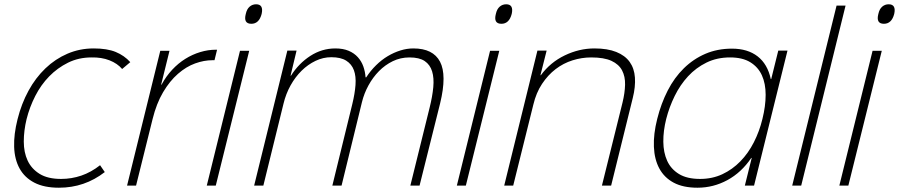

<svg xmlns="http://www.w3.org/2000/svg" viewBox="-20 -866 4195 896"><path d="M469 -63Q375 10 255 10Q186 10 140.5 -13.5Q95 -37 71.5 -79.5Q48 -122 46 -180.5Q44 -239 62 -310Q80 -382 113 -442.5Q146 -503 192 -547Q238 -591 295 -615.5Q352 -640 417 -640Q480 -640 520 -623.5Q560 -607 588 -576L550 -544Q528 -570 491 -584.5Q454 -599 407 -598Q347 -598 297.5 -573.5Q248 -549 209.5 -509.5Q171 -470 144.5 -418Q118 -366 104 -310Q91 -256 91 -205.5Q91 -155 109 -116.5Q127 -78 165 -54.5Q203 -31 265 -31Q314 -31 359.5 -46.5Q405 -62 447 -95Z M981 -585H971Q932 -585 890.5 -570Q849 -555 810.5 -521.5Q772 -488 741 -435.5Q710 -383 692 -310L615 0H573L728 -629H771L732 -471H734Q755 -510 783.5 -540.5Q812 -571 845 -591.5Q878 -612 914.5 -623Q951 -634 987 -634H993Z M1175 -846Q1211 -846 1201 -801Q1189 -755 1153 -755Q1115 -755 1127 -801Q1132 -824 1145 -835Q1158 -846 1175 -846ZM987 0H945L1100 -629H1143Z M2034 -384 1938 0H1895L1985 -364Q1998 -416 2002 -459Q2006 -502 1996.5 -533Q1987 -564 1962 -581Q1937 -598 1891 -598Q1849 -598 1813 -580.5Q1777 -563 1748.5 -534Q1720 -505 1699.5 -467.5Q1679 -430 1669 -389L1574 0H1531L1624 -380Q1636 -429 1639 -469.5Q1642 -510 1631.5 -538.5Q1621 -567 1595.5 -583Q1570 -599 1526 -599Q1488 -599 1452.5 -582Q1417 -565 1387.5 -536Q1358 -507 1336 -467.5Q1314 -428 1303 -382L1209 0H1166L1321 -630H1364L1336 -513H1338Q1374 -570 1428 -605Q1482 -640 1545 -640Q1581 -640 1607 -629Q1633 -618 1650 -599Q1667 -580 1675.5 -556Q1684 -532 1686 -505H1689Q1709 -536 1735 -561.5Q1761 -587 1789.5 -604Q1818 -621 1848.5 -630.5Q1879 -640 1909 -640Q2001 -640 2033.5 -578Q2066 -516 2034 -384Z M2342 -846Q2378 -846 2368 -801Q2356 -755 2320 -755Q2282 -755 2294 -801Q2299 -824 2312 -835Q2325 -846 2342 -846ZM2154 0H2112L2267 -629H2310Z M2933 -409 2832 0H2789L2885 -387Q2896 -432 2897 -470.5Q2898 -509 2883 -537.5Q2868 -566 2833.5 -582Q2799 -598 2739 -598Q2695 -598 2652 -584.5Q2609 -571 2573 -543.5Q2537 -516 2509.5 -474.5Q2482 -433 2469 -378L2375 0H2333L2488 -630H2531L2502 -515H2504Q2548 -575 2615.5 -607.5Q2683 -640 2754 -640Q2815 -640 2856 -623.5Q2897 -607 2918.5 -577Q2940 -547 2943 -504Q2946 -461 2933 -409Z M3499 0H3456L3488 -129H3486Q3440 -61 3374.5 -25.5Q3309 10 3235 10Q3168 10 3124 -13.5Q3080 -37 3057 -79.5Q3034 -122 3031.5 -181Q3029 -240 3047 -311Q3065 -383 3096 -443.5Q3127 -504 3171.5 -547.5Q3216 -591 3272 -615Q3328 -639 3396 -639Q3469 -639 3515.5 -603Q3562 -567 3577 -497H3579L3612 -630H3655ZM3538 -311Q3553 -371 3553 -423.5Q3553 -476 3535.5 -514.5Q3518 -553 3481.5 -575.5Q3445 -598 3387 -598Q3326 -598 3277 -574Q3228 -550 3191 -510Q3154 -470 3128.5 -418Q3103 -366 3089 -311Q3075 -255 3075.5 -204.5Q3076 -154 3093.5 -115.5Q3111 -77 3148.5 -54Q3186 -31 3247 -31Q3304 -31 3351 -53Q3398 -75 3435 -113Q3472 -151 3498 -202Q3524 -253 3538 -311Z M3719 0H3677L3884 -840H3926Z M4127 -846Q4163 -846 4153 -801Q4141 -755 4105 -755Q4067 -755 4079 -801Q4084 -824 4097 -835Q4110 -846 4127 -846ZM3939 0H3897L4052 -629H4095Z"/></svg>

Font: TypoPRO Sinkin Sans
Style: 200 X Light Italic
Weight: 200
Italic angle: -112°
Designer: Keith Bates
Foundry: K-Type
Version: Sinkin Sans (version 1.0)  by Keith Bates   •   © 2014   www